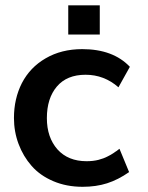

<svg xmlns="http://www.w3.org/2000/svg" viewBox="-20 -701 563 732"><path d="M240.2 -569.3V-680.7H360.4V-569.3ZM294.9 11.2Q233.4 11.2 183.1 -10.3Q132.8 -31.7 100.6 -68.4Q68.4 -105 50.8 -152.1Q33.2 -199.2 33.2 -251Q33.2 -324.7 63.5 -384.3Q94.7 -444.3 153.8 -478.5Q213.9 -513.7 293.5 -513.7Q411.1 -513.7 475.1 -446.3L431.6 -368.2Q377 -416 306.2 -416Q234.9 -416 196.8 -371.1Q158.7 -326.2 158.7 -250.5Q158.7 -177.2 199.2 -131.3Q239.7 -86.4 310.1 -86.4Q335.4 -86.4 355.5 -91.6Q375.5 -96.7 391.1 -105Q398.4 -108.9 402.6 -111.1Q406.7 -113.3 413.1 -117.7L421.4 -123.5Q422.9 -124 425 -125.7Q427.2 -127.4 429.4 -129.2Q431.6 -130.9 433.6 -132.3Q435.5 -133.8 435.5 -133.8L472.2 -44.9Q430.2 -15.6 388.2 -2.2Q346.2 11.2 294.9 11.2Z"/></svg>

Font: Ride
Style: Bold
Weight: 700
Version: Version 3.000